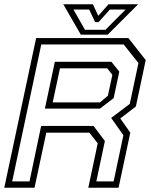

<svg xmlns="http://www.w3.org/2000/svg" viewBox="-32 -878 706 898"><path d="M-12 0 137 -700H568.5L649.5 -597L603.5 -380L530.5 -324L577.5 -257.5L522.5 0H381L425 -207.5L386 -257.5H184.5L129.5 0ZM25 -29.5H106L160.5 -289H405.5L458.5 -218.5L418.5 -29.5H499.5L545 -245.5L488 -326.5L575 -392L615.5 -583L546.5 -670H161ZM214.5 -399H435.5L472.5 -430L493.5 -528L469.5 -558.5H248.5ZM178 -370 224.5 -589H489L526 -543L499.5 -419L435.5 -370ZM346 -716 264 -858H402.5L427.5 -804L475.5 -858H614L472 -716ZM365.5 -738.5H461L555.5 -833.5H482L429 -774.5H413L385 -833.5H311.5Z"/></svg>

Font: Tourney Thin Light
Style: Italic
Weight: 300
Italic angle: -12°
Version: Version 1.015